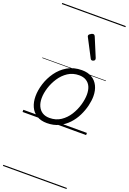

<svg xmlns="http://www.w3.org/2000/svg" viewBox="-266 -1091 1121 1672"><g transform="rotate(20 294.5 -255.0)"><path d="M231 19Q175 19 136.5 -4.5Q98 -28 78.5 -70.5Q59 -113 59 -168Q59 -223 78 -284Q97 -345 135 -398.5Q173 -452 230 -485.5Q287 -519 363 -519Q418 -519 455.5 -496.5Q493 -474 513 -433.5Q533 -393 533 -339Q533 -298 521.5 -250Q510 -202 486.5 -154Q463 -106 426.5 -67Q390 -28 341.5 -4.5Q293 19 231 19ZM237 -31Q297 -31 341.5 -61Q386 -91 415.5 -138Q445 -185 460 -237.5Q475 -290 475 -334Q475 -376 461.5 -406Q448 -436 421 -452.5Q394 -469 355 -469Q297 -469 252.5 -440Q208 -411 177.5 -364.5Q147 -318 131 -266.5Q115 -215 115 -170Q115 -128 129.5 -96.5Q144 -65 171 -48Q198 -31 237 -31ZM415 -628Q411 -628 407 -630Q403 -632 399 -639L311 -808Q309 -812 308 -815Q307 -818 308 -822Q309 -828 316 -834Q323 -840 331.5 -844Q340 -848 348 -848Q359 -848 366 -832L438 -659Q439 -655 439.5 -652Q440 -649 440 -646Q439 -637 430.5 -632.5Q422 -628 415 -628ZM0 490H589V500H0ZM0 -20H589V0H0ZM0 -505H589V-500H0ZM0 -1010H589V-1000H0Z"/></g></svg>

Font: Playwrite RO Guides
Style: Regular
Weight: 400
Designer: Veronika Burian, José Scaglione
Foundry: TypeTogether
Version: Version 1.003